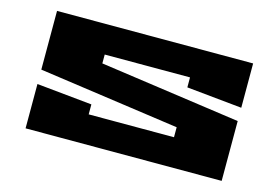

<svg xmlns="http://www.w3.org/2000/svg" viewBox="-75 -683 1215 837"><g transform="rotate(15 532.5 -265.0)"><path d="M90 0V-200L340 -175V-130H725V-175L90 -265V-530H975V-330L725 -355V-400H340V-360L975 -270V0Z"/></g></svg>

Font: Stalinist One
Style: Regular
Weight: 400
Designer: Jovanny Lemonad
Foundry: Alexey Maslov, Jovanny Lemonad
Version: Version 3.004